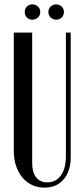

<svg xmlns="http://www.w3.org/2000/svg" viewBox="-20 -848 380 877"><path d="M127 -699V-103Q127 -61 145 -38Q163 -15 196 -15Q235 -15 258 -46.5Q281 -78 281 -135V-699H303V-131Q303 -67 271 -29Q239 9 183 9Q152 9 126.5 -3Q101 -15 82.5 -37Q64 -59 53.5 -90Q43 -121 43 -158V-699ZM93 -794Q93 -808 103 -818Q113 -828 127 -828Q143 -828 153.5 -818Q164 -808 164 -794Q164 -778 153.5 -768Q143 -758 127 -758Q113 -758 103 -768Q93 -778 93 -794ZM201 -794Q201 -808 211.5 -818Q222 -828 236 -828Q251 -828 261.5 -818Q272 -808 272 -794Q272 -778 262 -768Q252 -758 236 -758Q222 -758 211.5 -768Q201 -778 201 -794Z"/></svg>

Font: Moniqa SemBd Narrow Heading
Style: Regular
Weight: 600
Width: 4
Designer: Rajesh Rajput
Foundry: Rajesh Rajput
Version: Version 1.000